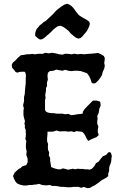

<svg xmlns="http://www.w3.org/2000/svg" viewBox="-20 -984 633 1015"><path d="M205 -699 219 -705 238 -702 255 -705 274 -702 293 -697 310 -695 325 -700 343 -699 358 -697 373 -700 390 -697 408 -699 425 -697 442 -699 461 -700 499 -704 514 -697 529 -688 534 -677 533 -664 531 -650 534 -637 531 -621 523 -604 519 -587 509 -571 499 -558 484 -544 471 -543 464 -548 459 -565 451 -582 440 -597 425 -602 408 -608 390 -610H373L358 -608L341 -610L325 -615L310 -610L293 -613L278 -616L262 -610L243 -608L233 -599L231 -582L233 -563L228 -546L229 -530L223 -518V-504L221 -493L219 -481L221 -468L218 -454V-403L223 -394L233 -389L248 -386H263L281 -383H310L325 -380L341 -382L357 -375L373 -377L390 -380L417 -383L418 -393L427 -407L442 -423L471 -452H492L509 -447L511 -437L512 -425L506 -412L503 -398L502 -387L494 -371L496 -358L494 -343V-330L500 -315L497 -299V-285L502 -270L490 -259L475 -253L459 -246L447 -239L440 -248L430 -268L424 -278L415 -287L399 -289L385 -291L372 -286L357 -290L343 -288L327 -290H313L296 -289L279 -294L260 -288H231V-274L229 -254V-237L234 -223L233 -207L234 -192L240 -178L238 -163L245 -149V-133L248 -118L250 -101L262 -96L274 -92L288 -89H300L313 -94L325 -91L339 -87L351 -89L365 -92L377 -89L390 -92L402 -91H417L429 -89H442L454 -87L466 -92L479 -106L487 -121L502 -130L512 -144L524 -158L541 -165L552 -178L561 -180L566 -176L569 -168L571 -159L569 -146L568 -131L564 -118L559 -106L557 -94V-81L552 -66V-53L541 -44L528 -37L514 -29L504 -20L480 -4L466 3L456 9L444 11L434 8L422 4L410 9L395 4H368L353 6H337L320 4H303L288 1L274 -1H256L243 -6L224 -4L203 -6L186 -12L174 -9L161 -8L149 -6H134L124 -4L112 -3L101 -4L85 -8L71 -14L62 -24L54 -39L49 -54L57 -71L69 -82L79 -91L89 -96L97 -104L107 -108L119 -111L126 -126V-146L119 -165L121 -183L117 -202V-223L119 -238L114 -250L116 -262L117 -274L116 -285V-297L111 -309L112 -319L109 -331L112 -343L106 -365L104 -376V-399L106 -412L102 -427L107 -449V-470L111 -488L112 -506L116 -544V-566L117 -582L116 -593L112 -604L101 -605L85 -604L71 -600L62 -604L54 -615L45 -625L42 -640L47 -652L61 -664L74 -678L90 -692L107 -694L121 -697H134L151 -699L164 -697L178 -699L191 -700ZM321 -960 336 -964 348 -959 358 -952 366 -944 374 -934 382 -922 389 -914 397 -904 409 -896 424 -887 439 -879 452 -869 455 -858 452 -846 447 -835 440 -821 432 -811 424 -802 416 -792 406 -783 394 -780 381 -785 368 -795 354 -807 343 -820 330 -831 316 -841 300 -848 285 -845 272 -836 260 -826 250 -815 239 -805 227 -795 216 -785 204 -777 192 -775 183 -780 174 -787 166 -795V-807L169 -820L174 -831L183 -841L191 -851L201 -858L209 -866L221 -873L232 -883L244 -894L257 -906L267 -917L278 -929L292 -940L305 -950Z"/></svg>

Font: Tagesschrift
Style: Regular
Weight: 400
Designer: Yanone
Version: Version 2.000; ttfautohint (v1.8.4.7-5d5b)